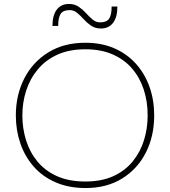

<svg xmlns="http://www.w3.org/2000/svg" viewBox="-20 -941 859 970"><path d="M413 9Q327 9 261 -19.8Q195 -48.5 150.2 -99.5Q105.5 -150.5 82.8 -216.8Q60 -283 60 -358Q60 -461.5 102.8 -544.8Q145.5 -628 224.2 -676.5Q303 -725 411 -725Q493.5 -725 558 -696.8Q622.5 -668.5 667.5 -618Q712.5 -567.5 735.8 -501Q759 -434.5 759 -358Q759 -253 716.8 -170Q674.5 -87 596.8 -39Q519 9 413 9ZM411 -24Q494 -24 553.5 -51.5Q613 -79 651.2 -126.5Q689.5 -174 707.8 -233.8Q726 -293.5 726 -358Q726 -428 706.2 -488.5Q686.5 -549 647.2 -594.8Q608 -640.5 549 -666.2Q490 -692 411 -692Q329.5 -692 269.8 -664.8Q210 -637.5 170.8 -590.2Q131.5 -543 112.2 -483.2Q93 -423.5 93 -358Q93 -292 111.8 -232Q130.5 -172 169.2 -125Q208 -78 268 -51Q328 -24 411 -24ZM490 -797Q461 -797 440.5 -811Q420 -825 403.2 -843.5Q386.5 -862 369.8 -876Q353 -890 332 -890Q299 -890 286.5 -871Q274 -852 274 -810H245Q245 -864 267 -892.5Q289 -921 328 -921Q357 -921 377.5 -907Q398 -893 414.8 -874.5Q431.5 -856 448.2 -842Q465 -828 486 -828Q519 -828 531.5 -847Q544 -866 544 -908H573Q573 -854 551 -825.5Q529 -797 490 -797Z"/></svg>

Font: Commissioner Thin Thin
Style: Regular
Weight: 250
Version: Version 1.000